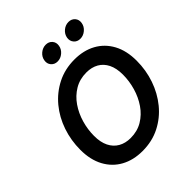

<svg xmlns="http://www.w3.org/2000/svg" viewBox="-253 -1101 1271 1271"><g transform="rotate(-45 383.0 -465.0)"><path d="M343.8 10.3Q258.3 10.3 193.8 -25.1Q129.4 -60.5 93.5 -127.2Q57.6 -193.8 57.6 -286.6Q57.6 -375 85.2 -456.1Q112.8 -537.1 165 -600.3Q217.3 -663.6 290.3 -700.7Q363.3 -737.8 453.1 -737.8Q538.6 -737.8 602.8 -702.4Q667 -667 702.9 -600.6Q738.8 -534.2 738.8 -440.9Q738.8 -352.1 710.9 -271.2Q683.1 -190.4 631.1 -127Q579.1 -63.5 506.3 -26.6Q433.6 10.3 343.8 10.3ZM348.6 -106.4Q411.6 -106.4 460.2 -135.5Q508.8 -164.6 542 -213.1Q575.2 -261.7 592.3 -320.8Q609.4 -379.9 609.4 -439.9Q609.4 -499.5 589.4 -539.8Q569.3 -580.1 533.2 -600.6Q497.1 -621.1 447.8 -621.1Q385.3 -621.1 336.7 -592Q288.1 -563 254.6 -514.4Q221.2 -465.8 204.1 -406.7Q187 -347.7 187 -287.6Q187 -228.5 207 -188.2Q227.1 -147.9 263.4 -127.2Q299.8 -106.4 348.6 -106.4ZM578.1 -806.6Q549.3 -806.6 532.7 -826.4Q516.1 -846.2 520.5 -874Q525.4 -902.3 548.6 -921.9Q571.8 -941.4 600.6 -941.4Q628.9 -941.4 645.8 -921.9Q662.6 -902.3 657.7 -874Q653.3 -846.2 629.9 -826.4Q606.4 -806.6 578.1 -806.6ZM365.2 -806.6Q336.9 -806.6 320.1 -826.4Q303.2 -846.2 308.1 -874Q312.5 -902.3 335.9 -921.9Q359.4 -941.4 387.7 -941.4Q416 -941.4 432.9 -921.9Q449.7 -902.3 444.8 -874Q440.4 -846.2 417 -826.4Q393.6 -806.6 365.2 -806.6Z"/></g></svg>

Font: Inter 17pt SemiBold
Style: Italic
Weight: 600
Italic angle: -9.3988°
Version: Version 4.001;git-66647c0bb